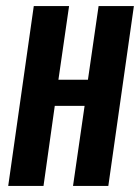

<svg xmlns="http://www.w3.org/2000/svg" viewBox="-20 -611 460 631"><path d="M7 0 91 -591H207L172 -349H269L304 -591H420L336 0H220L258 -263H160L123 0Z"/></svg>

Font: Alumni Sans Thin
Style: Bold Italic
Weight: 700
Italic angle: -8°
Version: Version 1.016